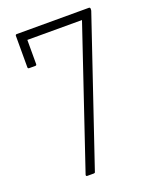

<svg xmlns="http://www.w3.org/2000/svg" viewBox="-126 -727 638 799"><g transform="rotate(-20 193.0 -327.5)"><path d="M120 0Q118 0 116.5 -2Q115 -4 116 -7L322 -617H80V-510Q80 -504 74 -504H47Q41 -504 41 -510V-649Q41 -655 47 -655H366Q372 -655 372 -649V-645Q372 -642 371.5 -640.5Q371 -639 370 -636L156 -4Q155 0 150 0Z"/></g></svg>

Font: Sofia Sans Condensed ExtraLight
Style: Regular
Weight: 250
Version: Version 4.100